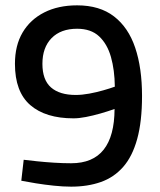

<svg xmlns="http://www.w3.org/2000/svg" viewBox="-20 -691 600 722"><path d="M247.6 10.9Q217.6 10.9 182.3 7.2Q147 3.5 114.9 -1.7Q82.8 -6.9 60.1 -11.4L69.1 -90.2Q89.6 -87.6 119.7 -84.5Q149.9 -81.3 183.7 -79.2Q217.6 -77.1 247.6 -77.1Q329.4 -77.1 369.9 -128.3Q410.4 -179.5 410.8 -281.2Q385.5 -272.2 357.6 -264.2Q329.6 -256.2 303.4 -251.1Q277.2 -246 256.5 -246Q151.4 -246 93.8 -295.9Q36.2 -345.9 36.2 -451Q36.2 -519.9 64.9 -568.7Q93.7 -617.5 146.3 -644.2Q199 -670.9 270 -670.9Q354.8 -670.9 408.7 -629.3Q462.7 -587.8 488.4 -511.5Q514.1 -435.3 514.1 -330.3Q514.1 -233.8 495.8 -168Q477.6 -102.3 442.9 -63Q408.2 -23.7 358.8 -6.4Q309.5 10.9 247.6 10.9ZM264.8 -333.9Q288.1 -333.9 315.4 -338.9Q342.7 -343.9 368.3 -351.3Q394 -358.6 411.8 -365.1Q411.1 -427.8 397.2 -476.8Q383.3 -525.7 352.7 -554.3Q322.1 -582.9 270 -582.9Q208.6 -582.9 174 -547.7Q139.5 -512.4 139.5 -451Q139.5 -390.5 171.8 -362.2Q204.2 -333.9 264.8 -333.9Z"/></svg>

Font: TitilliumWeb ExtraLight
Style: Regular
Weight: 400
Designer: Mohamed Gaber, Accademia di Belle Arti di Urbino and others
Foundry: Kief Type Foundry, Accademia di Belle Arti di Urbino and others
Version: Version 3.000; ttfautohint (v1.8.2)